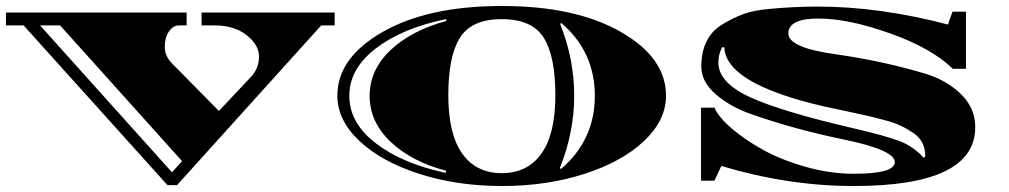

<svg xmlns="http://www.w3.org/2000/svg" viewBox="-34 -600 3375 642"><path d="M1085 -558V-515H1040L558 19H526L45 -515H-14V-558H590V-515H564Q545 -515 531 -495Q517 -475 517 -443.5Q517 -412 542 -387L698 -229L808 -346Q832 -373 832 -411.5Q832 -450 790.5 -482.5Q749 -515 685 -515H640V-558ZM575 -61 167 -515H100L541 -24Z M2193 -280Q2193 -198 2119.5 -128.5Q2046 -59 1920 -18.5Q1794 22 1644.5 22Q1495 22 1368.5 -18.5Q1242 -59 1168 -128.5Q1094 -198 1094 -280Q1094 -407 1246 -493.5Q1398 -580 1644 -580Q1890 -580 2041.5 -493.5Q2193 -407 2193 -280ZM1784 -474Q1745 -536 1644 -536Q1543 -536 1504 -474Q1465 -412 1465 -282Q1465 -152 1511.5 -86.5Q1558 -21 1644 -21Q1730 -21 1776.5 -86.5Q1823 -152 1823 -282Q1823 -412 1784 -474ZM1459 -530 1457 -536Q1311 -506 1222.5 -438Q1134 -370 1134 -279.5Q1134 -189 1222.5 -121Q1311 -53 1456 -22L1458 -29Q1343 -59 1272.5 -125.5Q1202 -192 1202 -279.5Q1202 -367 1272.5 -433Q1343 -499 1459 -530ZM1839 -520Q1886 -402 1886 -280Q1886 -158 1838 -38L1842 -35Q1955 -132 1955 -279.5Q1955 -427 1843 -523Z M2536 -570Q2620 -578 2701 -578Q2906 -578 3136 -518Q3137 -523 3151 -561H3196V-370H3152Q3081 -439 2942 -488.5Q2803 -538 2702.5 -538Q2602 -538 2602 -488Q2602 -440 2764 -418Q2924 -395 3065 -352Q3134 -330 3180.5 -284Q3227 -238 3227 -175Q3227 22 2821 22Q2602 22 2378 -45L2355 4H2310V-240H2355Q2368 -209 2412 -171Q2456 -133 2517.5 -99Q2579 -65 2660.5 -42Q2742 -19 2820 -19Q2958 -19 2958 -58Q2958 -98 2790 -133Q2624 -167 2479 -218Q2407 -243 2359 -285Q2311 -327 2311 -376.5Q2311 -426 2328.5 -461.5Q2346 -497 2380.5 -518Q2415 -539 2449 -552Q2483 -565 2536 -570ZM2368 -391Q2368 -324 2473 -275.5Q2578 -227 2820 -171Q2928 -146 2974.5 -128Q3021 -110 3055 -72Q3055 -74 3057.5 -75Q3060 -76 3060 -77Q3060 -127 3022 -154Q2980 -183 2936 -195Q2892 -207 2866 -213Q2840 -219 2794.5 -228.5Q2749 -238 2722 -244Q2392 -320 2388 -442H2381Q2368 -419 2368 -391Z"/></svg>

Font: Diplomata SC
Style: Regular
Weight: 400
Width: 7
Designer: Eduardo Rodriguez Tunni
Foundry: Eduardo Rodriguez Tunni
Version: Version 1.001